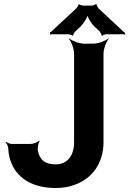

<svg xmlns="http://www.w3.org/2000/svg" viewBox="-20 -929 647 959"><path d="M258 -108C204 -108 177 -132 169 -178C167 -191 172 -217 178 -225L175 -227C169 -219 147 -210 134 -210H39C30 -210 16 -216 10 -221L8 -218C13 -213 20 -200 21 -191C22 -161 28 -135 38 -112C71 -34 148 10 258 10C292 10 324 5 353 -6C435 -35 497 -108 497 -219V-661C497 -685 511 -722 523 -735L521 -737C508 -725 471 -711 447 -711H400C376 -711 339 -725 326 -737L324 -735C336 -722 350 -685 350 -661V-219C350 -155 319 -108 258 -108ZM602 -766 472 -887C469 -891 461 -904 463 -907L459 -909C457 -905 443 -901 438 -901H396C391 -901 377 -905 375 -908L372 -907C373 -904 365 -891 362 -888L234 -769C233 -768 231 -768 230 -768L229 -765C229 -764 231 -763 231 -762C231 -760 229 -758 228 -757L230 -755C231 -756 233 -758 235 -758H321C326 -758 340 -754 342 -751L346 -752C344 -755 352 -768 355 -771L383 -797C398 -812 419 -845 419 -861H415C415 -845 436 -811 451 -797L478 -772C481 -768 489 -755 487 -752L491 -750C492 -754 507 -758 512 -758H601C602 -758 603 -756 604 -755L607 -758C606 -759 604 -760 604 -761C604 -762 605 -762 606 -763L604 -766Z"/></svg>

Font: Asimov
Style: Edge
Weight: 500
Designer: Google
Version: Version 2.000980: 2014